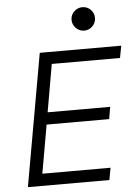

<svg xmlns="http://www.w3.org/2000/svg" viewBox="-61 -966 721 1012"><g transform="rotate(-5 300.0 -460.0)"><path d="M45 0 169 -700H600L588 -636H227L183 -384H514L503 -320H172L127 -64H488L476 0ZM413 -796Q388 -796 369.5 -814.5Q351 -833 351 -858Q351 -884 369.5 -902Q388 -920 413 -920Q439 -920 457 -902Q475 -884 475 -858Q475 -833 457 -814.5Q439 -796 413 -796Z"/></g></svg>

Font: DM Mono Light
Style: Italic
Weight: 300
Italic angle: -10°
Designer: Colophon Foundry
Foundry: Colophon Foundry
Version: Version 1.000; ttfautohint (v1.8.2.53-6de2)